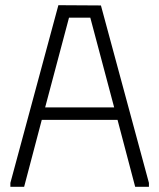

<svg xmlns="http://www.w3.org/2000/svg" viewBox="-20 -720 614 740"><path d="M20 0V-15L205 -700L369 -699L554 -15V0H501L433 -258H141L73 0ZM154 -306H420L328 -652H246Z"/></svg>

Font: Phudu Light
Style: Regular
Weight: 300
Version: Version 1.005;gftools[0.9.23]